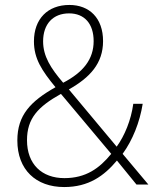

<svg xmlns="http://www.w3.org/2000/svg" viewBox="-20 -745 636 775"><path d="M260 -725C173 -725 117 -669 117 -578C117 -508 149 -460 204 -393C103 -336 50 -280 50 -178C50 -60 125 10 239 10C338 10 400 -35 452 -97L531 0H579L475 -124C515 -179 544 -251 556 -326H518C509 -260 483 -197 451 -153L258 -384C343 -432 396 -489 396 -579C396 -672 341 -725 260 -725ZM259 -691C321 -691 358 -649 358 -579C358 -506 316 -453 235 -411C185 -469 154 -518 154 -578C154 -648 194 -691 259 -691ZM226 -366 429 -124C381 -65 326 -26 240 -26C149 -26 89 -82 89 -179C89 -267 133 -314 226 -366Z"/></svg>

Font: Noto Sans Devanagari UI SemiCondensed ExtraLight
Style: Regular
Weight: 200
Width: 4
Designer: Jelle Bosma - Monotype Design Team
Foundry: Monotype Imaging Inc.
Version: Version 2.004